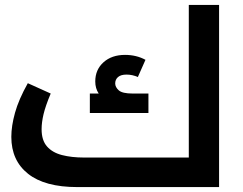

<svg xmlns="http://www.w3.org/2000/svg" viewBox="-20 -760 986 780"><path d="M294 0Q162 0 94 -54Q26 -108 26 -204Q26 -248 41 -302Q56 -356 93 -422L186 -380Q165 -330 157 -296.5Q149 -263 149 -235Q149 -190 171 -165Q193 -140 232 -130Q271 -120 321 -120H747V-740H870V0ZM345 -301V-380H381Q367 -401 367 -429Q367 -477 400.5 -507Q434 -537 488 -537Q534 -537 571 -517L540 -447Q518 -457 494 -457Q471 -457 459.5 -447Q448 -437 448 -421Q448 -406 462.5 -393Q477 -380 519 -380H583V-301Z"/></svg>

Font: Readex Pro Medium
Style: Regular
Weight: 500
Designer: Bonnie Shaver-Troup, Thomas Jockin
Foundry: Lexend
Version: Version 1.204; ttfautohint (v1.8.4.7-5d5b)